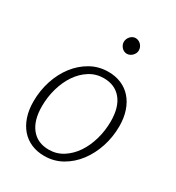

<svg xmlns="http://www.w3.org/2000/svg" viewBox="-173 -821 859 935"><g transform="rotate(30 256.5 -354.0)"><path d="M39 0ZM220.5 -31Q264 -31 299.8 -53.8Q335.5 -76.5 361 -114.2Q386.5 -152 400.2 -200.8Q414 -249.5 414 -301Q414 -381 378.5 -424Q343 -467 280 -467Q236.5 -467 200.8 -444.5Q165 -422 139.8 -384.8Q114.5 -347.5 100.5 -299Q86.5 -250.5 86.5 -198Q86.5 -118.5 121.8 -74.8Q157 -31 220.5 -31ZM216.5 6.5Q176.5 6.5 143.8 -7.5Q111 -21.5 87.8 -48Q64.5 -74.5 51.8 -112.2Q39 -150 39 -198Q39 -258.5 57 -314Q75 -369.5 107.8 -412Q140.5 -454.5 185.5 -479.8Q230.5 -505 284.5 -505Q324.5 -505 357.2 -491Q390 -477 413.2 -450.5Q436.5 -424 449.2 -386.2Q462 -348.5 462 -301.5Q462 -241 443.8 -185.5Q425.5 -130 393 -87.2Q360.5 -44.5 315.5 -19Q270.5 6.5 216.5 6.5ZM359.5 -669Q359.5 -660 355.8 -652.2Q352 -644.5 346 -638.5Q340 -632.5 332.2 -629Q324.5 -625.5 316.5 -625.5Q308 -625.5 300.5 -629Q293 -632.5 287.5 -638.5Q282 -644.5 278.5 -652.2Q275 -660 275 -669Q275 -678 278.5 -686Q282 -694 287.8 -700.2Q293.5 -706.5 301 -710Q308.5 -713.5 317 -713.5Q325 -713.5 332.8 -710Q340.5 -706.5 346.5 -700.5Q352.5 -694.5 356 -686.2Q359.5 -678 359.5 -669Z"/></g></svg>

Font: Lato Light
Style: Italic
Weight: 300
Italic angle: -7°
Designer: Lukasz Dziedzic
Foundry: tyPoland Lukasz Dziedzic
Version: Version 2.007; 2014-02-27